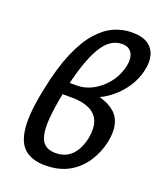

<svg xmlns="http://www.w3.org/2000/svg" viewBox="-135 -803 760 901"><g transform="rotate(20 245.0 -352.0)"><path d="M197 11Q133 11 95.5 -20Q58 -51 51 -124.5Q44 -198 71 -325Q94 -438 126.5 -513.5Q159 -589 198 -633Q237 -677 280 -696Q323 -715 368 -715Q420 -715 448.5 -696Q477 -677 486 -644Q495 -611 485 -568Q475 -523 449.5 -484Q424 -445 389 -416Q354 -387 313 -370.5Q272 -354 230 -354L235 -388Q348 -388 403.5 -341Q459 -294 437 -191Q425 -137 394.5 -90.5Q364 -44 315 -16.5Q266 11 197 11ZM223 -60Q257 -60 282 -74.5Q307 -89 323 -116.5Q339 -144 347 -182Q356 -233 342.5 -266Q329 -299 294 -315Q259 -331 206 -331H149L161 -392H211Q243 -392 274 -405.5Q305 -419 331 -442.5Q357 -466 374.5 -496Q392 -526 399 -560Q407 -600 392.5 -624Q378 -648 343 -648Q314 -648 288.5 -631Q263 -614 241 -577Q219 -540 199 -480Q179 -420 161 -332Q146 -256 142 -204Q138 -152 145.5 -120Q153 -88 172.5 -74Q192 -60 223 -60Z"/></g></svg>

Font: Ysabeau Infant SemiBold
Style: Italic
Weight: 600
Italic angle: -12°
Designer: Christian Thalmann (Catharsis Fonts)
Version: Version 2.002; featfreeze: ss01,ss02,lnum